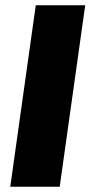

<svg xmlns="http://www.w3.org/2000/svg" viewBox="-20 -710 348 730"><path d="M304 -690H116L19 0H207Z"/></svg>

Font: Exo 2 Extra Bold
Style: Italic
Weight: 800
Italic angle: -8°
Designer: Natanael Gama
Version: Version 1.001;PS 001.001;hotconv 1.0.88;makeotf.lib2.5.64775